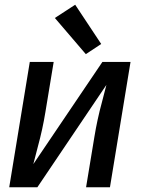

<svg xmlns="http://www.w3.org/2000/svg" viewBox="-20 -792 616 812"><path d="M19 0H138L430 -433Q421 -396 411 -359.5Q401 -323 393 -286Q385 -249 379 -212L344 0H445L532 -530H413L121 -98Q130 -135 140 -171.5Q150 -208 158 -244.5Q166 -281 172 -318L207 -530H106ZM343 -563 408 -606 298 -772 212 -716Z"/></svg>

Font: Iosevka Sparkle Medium Oblique
Style: Regular
Weight: 500
Italic angle: -9°
Designer: Belleve Invis
Foundry: Belleve Invis
Version: Version 4.5.0; ttfautohint (v1.8.3)